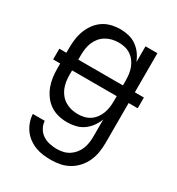

<svg xmlns="http://www.w3.org/2000/svg" viewBox="-181 -656 913 991"><g transform="rotate(30 275.0 -160.0)"><path d="M271 222Q247 222 223.5 219Q200 216 178 207.5Q156 199 136.5 184.5Q117 170 103.5 151Q90 132 82 109.5Q74 87 73 63H144Q145 85 156.5 105Q168 125 186.5 137Q205 149 227 153.5Q249 158 271 158Q290 158 308.5 153.5Q327 149 343 138.5Q359 128 371 113Q383 98 390 80Q397 62 399.5 43Q402 24 402 5V-94Q393 -70 378 -49.5Q363 -29 342.5 -14.5Q322 0 297 6Q272 12 247 12Q220 12 193.5 5.5Q167 -1 145 -16Q123 -31 107 -53Q91 -75 81.5 -100Q72 -125 68.5 -151.5Q65 -178 65 -205V-233H23V-297H65V-325Q65 -352 68.5 -378.5Q72 -405 81.5 -430Q91 -455 107 -477Q123 -499 145 -514Q167 -529 193.5 -535.5Q220 -542 247 -542Q272 -542 297 -536Q322 -530 342.5 -515.5Q363 -501 378 -480.5Q393 -460 402 -436V-530H473V-297H527V-233H473V5Q473 33 468.5 61Q464 89 452.5 114.5Q441 140 422 161.5Q403 183 378.5 197Q354 211 326.5 216.5Q299 222 271 222ZM136 -297H402V-325Q402 -344 399.5 -363Q397 -382 390.5 -399.5Q384 -417 372.5 -432.5Q361 -448 345.5 -458.5Q330 -469 311.5 -473.5Q293 -478 274 -478Q254 -478 235 -473.5Q216 -469 199 -459Q182 -449 169.5 -434Q157 -419 149.5 -401Q142 -383 139 -363.5Q136 -344 136 -325ZM274 -52Q293 -52 311.5 -56.5Q330 -61 345.5 -71.5Q361 -82 372.5 -97.5Q384 -113 390.5 -130.5Q397 -148 399.5 -167Q402 -186 402 -205V-233H136V-205Q136 -186 139 -166.5Q142 -147 149.5 -129Q157 -111 169.5 -96Q182 -81 199 -71Q216 -61 235 -56.5Q254 -52 274 -52Z"/></g></svg>

Font: Lode Term
Style: Regular
Weight: 400
Monospace: yes
Designer: Belleve Invis
Foundry: Belleve Invis
Version: Version 29.2.0